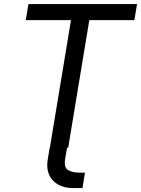

<svg xmlns="http://www.w3.org/2000/svg" viewBox="-20 -748 714 972"><path d="M319.3 0 309.6 58.6Q302.7 101.1 326.2 113.8Q349.6 126.5 383.8 126H410.2L397.5 204.1H349.6Q319.8 204.1 293.9 195.1Q268.1 186 249.8 167.7Q231.4 149.4 223.6 122.3Q215.8 95.2 221.7 59.6L231.4 0ZM110.4 -646 124 -727.5H673.8L660.2 -646H432.1L325.2 0H232.4L339.4 -646Z"/></svg>

Font: Inter
Style: Italic
Weight: 400
Italic angle: -9.3988°
Designer: Rasmus Andersson
Foundry: rsms
Version: Version 4.001;git-66647c0bb